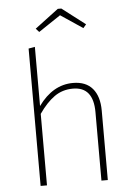

<svg xmlns="http://www.w3.org/2000/svg" viewBox="-61 -976 704 1022"><g transform="rotate(-5 291.0 -465.5)"><path d="M473 -371V0H439V-366Q439 -501 330 -501Q274 -501 231 -470.5Q188 -440 148 -382V0H114V-734L148 -740V-424Q225 -531 333 -531Q402 -531 437.5 -489Q473 -447 473 -371ZM161 -836 287 -931H306L430 -836L414 -817L296 -896L178 -817Z"/></g></svg>

Font: FiraGO UltraLight
Style: Regular
Weight: 200
Designer: bBox Type
Foundry: bBox Type GmbH
Version: Version 1.001